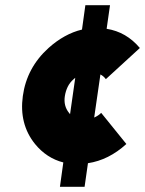

<svg xmlns="http://www.w3.org/2000/svg" viewBox="-20 -720 559 740"><path d="M391 -609 404 -700H309L296 -606Q262 -598 229.5 -580Q197 -562 167 -535Q83 -459 68 -350Q53 -242 115 -165Q137 -138 164.5 -120Q192 -102 224 -94L211 0H306L319 -91Q399 -103 467 -165L370 -285Q364 -279 357 -274.5Q350 -270 343 -267L367 -433Q379 -427 388 -415L519 -535Q467 -597 391 -609ZM270 -420 250 -280Q249 -281 248 -282.5Q247 -284 246 -285Q224 -312 230 -350Q233 -369 241 -385.5Q249 -402 264 -415Q266 -417 267.5 -418Q269 -419 270 -420Z"/></svg>

Font: Unageo
Style: Black-Italic
Weight: 900
Designer: Richard Sepsi
Foundry: Richard Sepsi
Version: Version 2.000